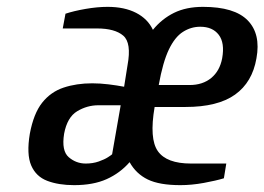

<svg xmlns="http://www.w3.org/2000/svg" viewBox="-20 -530 771 560"><path d="M196 10Q151 10 118 -2.5Q85 -15 71 -47.5Q57 -80 67 -140Q78 -199 103 -230.5Q128 -262 165.5 -274.5Q203 -287 249 -287Q272 -287 296.5 -284Q321 -281 342 -277L352 -340Q364 -405 339.5 -426Q315 -447 263 -447H163L171 -490Q195 -498 229.5 -504Q264 -510 294 -510Q343 -510 377 -492.5Q411 -475 426 -443Q452 -475 487.5 -492.5Q523 -510 572 -510Q664 -510 702.5 -470.5Q741 -431 728 -360Q716 -290 665.5 -254Q615 -218 521 -218H431Q415 -125 440.5 -89Q466 -53 537 -53H640L633 -10Q610 -3 574.5 3.5Q539 10 506 10Q445 10 411 -6.5Q377 -23 358 -57Q330 -25 291 -7.5Q252 10 196 10ZM230 -53Q251 -53 268 -59Q285 -65 295 -71.5Q305 -78 307 -80L332 -223H267Q234 -223 205 -205.5Q176 -188 167 -140Q159 -90 180.5 -71.5Q202 -53 230 -53ZM443 -282H533Q571 -282 596 -302.5Q621 -323 628 -360Q636 -405 618 -428.5Q600 -452 564 -452Q537 -452 513.5 -437Q490 -422 472.5 -385.5Q455 -349 443 -282Z"/></svg>

Font: Cuprum Medium
Style: Italic
Weight: 500
Italic angle: -10°
Version: Version 3.000